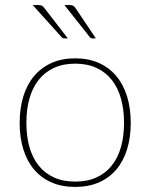

<svg xmlns="http://www.w3.org/2000/svg" viewBox="-20 -731 594 757"><path d="M57.5 0ZM276.5 -501Q329 -501 369.8 -482.8Q410.5 -464.5 438.5 -431.2Q466.5 -398 481 -351Q495.5 -304 495.5 -246.5Q495.5 -189 481 -142.2Q466.5 -95.5 438.5 -62.5Q410.5 -29.5 369.8 -11.8Q329 6 276.5 6Q224 6 183.2 -11.8Q142.5 -29.5 114.5 -62.5Q86.5 -95.5 72 -142.2Q57.5 -189 57.5 -246.5Q57.5 -304 72 -351Q86.5 -398 114.5 -431.2Q142.5 -464.5 183.2 -482.8Q224 -501 276.5 -501ZM276.5 -15Q324.5 -15 360.5 -31.5Q396.5 -48 420.8 -78.5Q445 -109 457 -151.5Q469 -194 469 -246.5Q469 -299 457 -342Q445 -385 420.8 -415.8Q396.5 -446.5 360.5 -463.2Q324.5 -480 276.5 -480Q228.5 -480 192.5 -463.2Q156.5 -446.5 132.2 -415.8Q108 -385 96 -342Q84 -299 84 -246.5Q84 -194 96 -151.5Q108 -109 132.2 -78.5Q156.5 -48 192.5 -31.5Q228.5 -15 276.5 -15ZM254 -711Q264 -711 268.8 -708.2Q273.5 -705.5 278.5 -698L358 -579.5H345.5Q337.5 -579.5 333.5 -585.5L234 -711ZM131.5 -711Q141.5 -711 146 -708.2Q150.5 -705.5 156 -698L247.5 -579.5H234Q226 -579.5 222 -585.5L109 -711Z"/></svg>

Font: Lato Thin
Style: Regular
Weight: 200
Designer: Lukasz Dziedzic
Foundry: tyPoland Lukasz Dziedzic
Version: Version 2.007; 2014-02-27